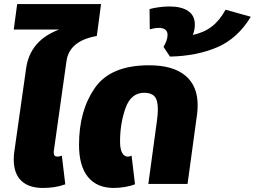

<svg xmlns="http://www.w3.org/2000/svg" viewBox="-20 -910 1261 950"><path d="M480 -890 459 -732Q323 -708 309 -608L246 -161V-154Q246 -135 264 -135Q274 -135 286 -140L303 2Q254 20 193 20Q122 20 85 -16Q48 -52 48 -121Q48 -140 51 -161L109 -570Q128 -710 273 -764H48L65 -890Z M371 -194Q371 -362 449 -474.5Q527 -587 717 -587Q836 -587 897 -536Q958 -485 958 -390Q958 -368 955 -344L908 0H714L757 -316Q761 -344 761 -369Q761 -415 744.5 -433Q728 -451 694 -451Q628 -451 601 -375Q574 -299 574 -210Q574 -172 584.5 -153.5Q595 -135 613 -135Q621 -135 631 -140L648 2Q627 10 598.5 15Q570 20 543 20Q460 20 415.5 -34Q371 -88 371 -194Z M1221 -827Q1156 -720 1055.5 -676.5Q955 -633 821 -630L789 -678Q809 -711 809 -737Q809 -772 765 -772Q747 -772 721 -765L720 -865Q737 -870 764 -874Q791 -878 818 -878Q878 -878 911 -855.5Q944 -833 944 -789Q944 -761 934 -737Q990 -749 1029 -779.5Q1068 -810 1096 -862Z"/></svg>

Font: FiraGO Heavy
Style: Italic
Weight: 900
Italic angle: -8°
Designer: bBox Type GmbH
Foundry: bBox Type GmbH
Version: Version 1.001